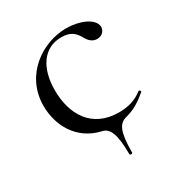

<svg xmlns="http://www.w3.org/2000/svg" viewBox="-132 -490 676 719"><g transform="rotate(-30 205.5 -130.0)"><path d="M224 131C224 137 236 137 236 131C236 44 250 13 285 5C317 -3 347 -20 379 -48C383 -51 376 -58 372 -56C341 -31 305 -23 270 -23C151 -23 102 -112 102 -215C102 -310 145 -375 221 -375C261 -375 277 -360 292 -335C301 -317 315 -302 336 -302C359 -302 372 -319 371 -336C368 -371 312 -395 254 -395C152 -395 36 -319 36 -185C36 -104 78 -17 178 6C209 12 224 45 224 131Z"/></g></svg>

Font: Cormorant Garamond
Style: Regular
Weight: 400
Designer: Christian Thalmann (Catharsis Fonts)
Foundry: Catharsis Fonts
Version: Version 4.002;Glyphs 3.4 (3410)